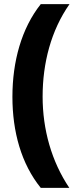

<svg xmlns="http://www.w3.org/2000/svg" viewBox="-20 -750 376 928"><path d="M40 -282C40 -113 83 42 177 158H315C229 30 186 -124 186 -283C186 -446 227 -603 316 -730H177C84 -613 40 -453 40 -282Z"/></svg>

Font: Noto Sans Lao Looped UI SmCd ExBd
Style: Regular
Weight: 800
Width: 4
Designer: Mark Frömberg, Ben Mitchell
Foundry: The Fontpad Ltd
Version: Version 1.001